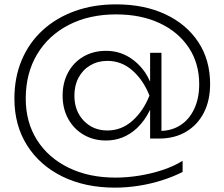

<svg xmlns="http://www.w3.org/2000/svg" viewBox="-20 -770 1025 880"><path d="M943 -385Q943 -309 914 -253Q885 -197 832.5 -166Q780 -135 710 -135H668V-267Q644 -217 607 -182Q546 -126 466 -126Q409 -126 364 -152Q319 -178 293 -224.5Q267 -271 267 -332Q267 -392 292.5 -438.5Q318 -485 363 -511Q408 -537 466 -537Q522 -537 567.5 -510.5Q613 -484 645 -438Q658 -418 668 -396V-528H720V-170Q770 -172 808 -197Q848 -223 870.5 -271.5Q893 -320 893 -384Q893 -480 845 -552Q797 -624 711.5 -664Q626 -704 512 -704Q389 -704 295.5 -656Q202 -608 150 -521Q98 -434 98 -318Q98 -210 149.5 -128.5Q201 -47 294 -1.5Q387 44 509 44Q563 44 618.5 35Q674 26 725.5 9Q777 -8 817 -33V18Q774 40 722 56.5Q670 73 615 81.5Q560 90 507 90Q370 90 266 39Q162 -12 104 -104Q46 -196 46 -318Q46 -415 79.5 -494.5Q113 -574 175 -631Q237 -688 322.5 -719Q408 -750 512 -750Q641 -750 738 -704.5Q835 -659 889 -577Q943 -495 943 -385ZM321 -332Q321 -261 364 -216.5Q407 -172 472 -172Q537 -172 587 -216.5Q637 -261 665 -332Q637 -403 587 -447Q537 -491 472 -491Q429 -491 394.5 -471Q360 -451 340.5 -415Q321 -379 321 -332Z"/></svg>

Font: Bounded
Style: Regular
Weight: 200
Designer: Vlad Churkin
Version: Version 1.0